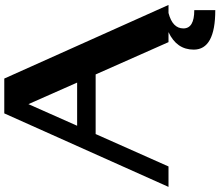

<svg xmlns="http://www.w3.org/2000/svg" viewBox="-82 -694 987 862"><g transform="rotate(-90 411.0 -263.5)"><path d="M470.7 -410.2 374 -628.9 276.9 -410.2ZM2.4 0 332.5 -737.3H488.8L819.3 0H783.2Q713.9 18.1 713.9 66.9Q713.9 115.7 795.9 115.7V210Q618.7 210 618.7 113.3Q618.7 36.6 697.3 0H652.3L507.3 -327.1H239.7L94.2 0Z"/></g></svg>

Font: Klaudia
Style: Bold
Weight: 700
Designer: Wojciech Kalinowski "wmk69" (wmk69@o2.pl)
Foundry: Wojciech Kalinowski "wmk69" (wmk69@o2.pl)
Version: Version 3.1.0; 2021-05-10